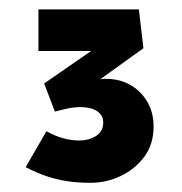

<svg xmlns="http://www.w3.org/2000/svg" viewBox="-20 -809 396 417"><path d="M177.1 -412Q148.9 -412 125.1 -415.6Q101.4 -419.3 79.7 -426.8Q57.9 -434.3 35.8 -446L80.8 -524Q100.1 -513.3 118 -508.5Q136 -503.8 152.7 -503.8Q172.5 -503.8 188.4 -513.6Q204.2 -523.4 204.2 -542.9Q204.2 -558.7 190.8 -567.6Q177.4 -576.4 155.2 -576.4Q141.2 -576.4 127.6 -573.5Q114 -570.6 99.2 -566.7L75.9 -627.7L218.7 -726.6L226.8 -698.3H63.5V-788.6H281.6L291.5 -704.3L171.9 -618.3L166.3 -624.7Q175.5 -630.1 187.5 -634.1Q199.5 -638 208.4 -638Q254.5 -638 284.1 -608.5Q313.6 -579 313.6 -534.1Q313.6 -495.6 293.2 -468.3Q272.8 -441 241.6 -426.5Q210.5 -412 177.1 -412Z"/></svg>

Font: Lexend Peta
Style: Regular
Weight: 400
Designer: Bonnie Shaver-Troup, Thomas Jockin
Foundry: Lexend
Version: Version 1.007